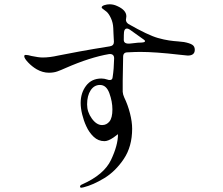

<svg xmlns="http://www.w3.org/2000/svg" viewBox="-20 -825 1040 895"><path d="M888 -593Q888 -566 855 -566Q854 -566 816 -570Q704 -583 633 -583Q612 -583 574 -581Q554 -581 554 -560Q552 -486 552 -449V-397Q553 -384 559 -371Q576 -336 586 -296.5Q596 -257 596 -225Q596 -142 557 -84Q518 -26 466 5.5Q414 37 370 48Q363 50 360 50Q353 50 353 45Q353 38 364 34Q465 -11 497.5 -79.5Q530 -148 530 -199Q530 -200 524.5 -195.5Q519 -191 509 -184Q484 -167 467 -167Q438 -167 416.5 -187.5Q395 -208 382 -237Q370 -263 363 -292Q356 -321 356 -345Q356 -392 381.5 -425.5Q407 -459 453 -459Q466 -459 481 -454Q485 -452 492 -452Q504 -452 505 -465Q511 -503 512 -553Q512 -564 506 -569Q500 -574 489 -573Q400 -558 286 -508Q264 -498 247 -492Q230 -486 208 -486Q179 -486 151 -502Q129 -515 111 -534Q93 -553 93 -563Q93 -569 100 -569Q110 -569 127 -564Q160 -557 179 -557Q212 -557 251 -566Q285 -573 350.5 -585Q416 -597 492 -609Q511 -612 511 -630Q511 -641 509 -669L508 -694Q507 -719 497 -740.5Q487 -762 476 -771Q469 -777 461.5 -782Q454 -787 454 -790Q454 -797 466.5 -801Q479 -805 491 -805Q509 -805 526 -797Q569 -778 569 -749Q569 -744 568 -740L567 -733Q567 -721 579 -713Q670 -661 716 -648Q744 -640 768 -636.5Q792 -633 810 -632Q835 -630 838 -629Q864 -624 876 -616.5Q888 -609 888 -593ZM656 -633Q656 -637 649.5 -641Q643 -645 641 -647L585 -687Q577 -692 572 -692Q560 -692 558 -675Q557 -665 557 -639Q557 -619 587 -622L623 -626Q628 -626 637.5 -626.5Q647 -627 651.5 -628.5Q656 -630 656 -633ZM504 -315Q504 -351 490 -390Q476 -429 446 -429Q419 -429 402.5 -404Q386 -379 386 -338Q386 -303 408 -272.5Q430 -242 456 -242Q477 -242 490.5 -259Q504 -276 504 -315Z"/></svg>

Font: Shippori Mincho B1
Style: Regular
Weight: 400
Designer: FONTDASU
Foundry: FONTDASU / Google Inc. / but / Adobe
Version: Version 3.110; ttfautohint (v1.8.3)